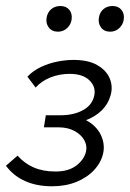

<svg xmlns="http://www.w3.org/2000/svg" viewBox="-31 -627 442 655"><path d="M146.3 8.5Q94.6 8.5 54.9 -9.2Q15.1 -26.8 -10.7 -61.6L28.9 -96Q52.6 -69.3 84.4 -55.6Q116.1 -41.9 157.7 -41.9Q202.7 -41.9 229.1 -62Q255.5 -82 262.3 -109.4Q267.1 -130.7 256.1 -149.6Q245.1 -168.5 222.5 -180.5Q199.8 -192.6 169 -192.6H118.8L125.3 -233.8H175.5Q220.7 -233.8 252.7 -251.5Q284.6 -269.3 290.8 -302.2Q296.5 -331 274 -353Q251.5 -375 206.5 -375Q172.1 -375 141.5 -363Q110.9 -351 90.6 -328.3L62.5 -365.4Q82.3 -386.1 108.6 -398.5Q135 -410.9 164.2 -416.8Q193.4 -422.6 219.5 -422.6Q270.9 -422.6 301.5 -404.5Q332.2 -386.5 343.4 -359.2Q354.6 -331.9 346.6 -303Q338.6 -273 316.7 -251.1Q294.7 -229.3 262.9 -217.2Q231 -205.1 192.6 -205.1L195.8 -230.2Q243.5 -230.6 273.5 -210.6Q303.5 -190.5 315.4 -161.3Q327.3 -132 320.8 -103.5Q313.9 -72.7 290.2 -47.1Q266.5 -21.5 229.8 -6.5Q193.1 8.5 146.3 8.5ZM166.8 -518.9Q146.3 -518.9 135.3 -533.4Q124.4 -547.8 128.2 -567.9Q131.5 -585.2 144 -595.9Q156.6 -606.5 175 -606.5Q195 -606.5 205.7 -593.1Q216.4 -579.7 213.1 -559.2Q210.4 -542.4 197.5 -530.6Q184.6 -518.9 166.8 -518.9ZM344.7 -518.9Q324.2 -518.9 313.5 -533.6Q302.8 -548.4 306.6 -567.9Q309.4 -585.2 322 -595.9Q334.5 -606.5 352.9 -606.5Q372.9 -606.5 383.6 -593.1Q394.3 -579.7 391 -559.2Q388.3 -542.4 375.4 -530.6Q362.5 -518.9 344.7 -518.9Z"/></svg>

Font: Ysabeau
Style: Bold Italic
Weight: 700
Italic angle: -12°
Designer: Christian Thalmann (Catharsis Fonts)
Version: Version 2.002